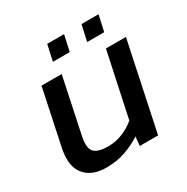

<svg xmlns="http://www.w3.org/2000/svg" viewBox="-149 -759 876 898"><g transform="rotate(-30 289.5 -310.0)"><path d="M204 -544 223 -630H314L295 -544ZM389 -544 408 -630H500L481 -544ZM175 10Q96 10 58 -37Q20 -84 39 -175L102 -474H211L148 -175Q136 -117 155 -94.5Q174 -72 232 -72Q272 -72 309 -87Q346 -102 376 -127L450 -474H558L458 0H359L364 -49Q327 -24 279 -7Q231 10 175 10Z"/></g></svg>

Font: Kanit
Style: Italic
Weight: 400
Italic angle: -12°
Designer: Katatrad Team
Foundry: CadsonDemak
Version: Version 2.000; ttfautohint (v1.8.3)